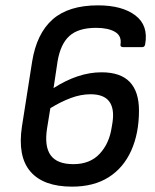

<svg xmlns="http://www.w3.org/2000/svg" viewBox="-20 -686 578 717"><path d="M346 -666Q436 -666 485.5 -628.5Q535 -591 522 -520Q520 -510 511 -510H439Q435 -510 432 -512.5Q429 -515 430 -520Q435 -552 409.5 -567Q384 -582 339 -582Q273 -582 239.5 -552Q206 -522 195 -457L180 -357Q225 -386 270 -401Q315 -416 359 -416Q430 -416 464.5 -380Q499 -344 499 -273Q499 -188 470 -123.5Q441 -59 385.5 -24Q330 11 249 11Q142 11 93.5 -45.5Q45 -102 62 -214L100 -456Q117 -561 176.5 -613.5Q236 -666 346 -666ZM318 -334Q282 -334 244.5 -320Q207 -306 168 -282L156 -208Q145 -140 169 -106.5Q193 -73 254 -73Q316 -73 352 -111.5Q388 -150 397 -210L400 -228Q408 -280 388 -307Q368 -334 318 -334Z"/></svg>

Font: Sofia Sans Semi Condensed SemiBold
Style: Italic
Weight: 600
Italic angle: -9°
Version: Version 4.100